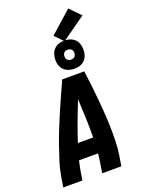

<svg xmlns="http://www.w3.org/2000/svg" viewBox="-213 -1293 1026 1385"><g transform="rotate(-20 300.0 -600.5)"><path d="M21 0 33 -74Q42 -130 59.5 -186Q77 -242 96.5 -297.5Q116 -353 138 -408Q160 -463 183.5 -517.5Q207 -572 231.5 -626.5Q256 -681 281 -735H450Q457 -681 463.5 -626.5Q470 -572 475 -517.5Q480 -463 484 -408Q488 -353 489.5 -297.5Q491 -242 489.5 -186Q488 -130 479 -74L467 0H320L332 -74Q335 -91 337 -109Q339 -127 341 -145H195Q191 -127 187 -109.5Q183 -92 180 -74L168 0ZM230 -265H347Q348 -339 345.5 -413Q343 -487 339 -561Q309 -487 281.5 -413.5Q254 -340 230 -265ZM390 -777Q364 -777 340.5 -786.5Q317 -796 302.5 -815Q288 -834 284 -859.5Q280 -885 285 -911Q288 -929 297 -945.5Q306 -962 321.5 -973.5Q337 -985 355 -989Q373 -993 390 -993Q407 -993 424 -989Q441 -985 454.5 -976.5Q468 -968 478 -955Q488 -942 492.5 -926Q497 -910 498 -893Q499 -876 496 -859Q493 -841 484 -824.5Q475 -808 459.5 -796.5Q444 -785 426 -781Q408 -777 390 -777ZM390 -847Q396 -847 402.5 -848.5Q409 -850 414.5 -854Q420 -858 423 -864Q426 -870 428 -876Q429 -885 427.5 -894Q426 -903 421 -909.5Q416 -916 407.5 -919.5Q399 -923 390 -923Q384 -923 377.5 -921.5Q371 -920 366 -916Q361 -912 357.5 -906Q354 -900 353 -894Q352 -885 353 -876Q354 -867 359.5 -860.5Q365 -854 373 -850.5Q381 -847 390 -847ZM391 -988 329 -1052 496 -1201 576 -1119Z"/></g></svg>

Font: Iosevka Curly HvExObl
Style: Regular
Weight: 900
Width: 7
Italic angle: -9°
Monospace: yes
Designer: Belleve Invis
Foundry: Belleve Invis
Version: Version 11.1.0; ttfautohint (v1.8.3)